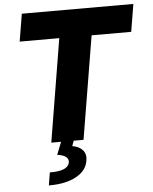

<svg xmlns="http://www.w3.org/2000/svg" viewBox="-62 -779 847 1066"><g transform="rotate(-5 361.0 -246.5)"><path d="M74.7 -574.2 100.1 -727.5H721.7L696.3 -574.2H475.6L380.4 0H200.7L295.4 -574.2ZM256.3 -2.9H326.7L314.9 29.3Q353 35.2 372.8 57.9Q392.6 80.6 386.2 116.2Q377.9 171.4 319.6 203.6Q261.2 235.8 166.5 235.4L178.2 164.1Q277.8 164.6 287.6 120.1Q296.4 79.6 227.5 70.3Z"/></g></svg>

Font: Inter Display Extra Bold
Style: Italic
Weight: 800
Italic angle: -9.39999°
Designer: Rasmus Andersson
Foundry: rsms
Version: Version 4.000;git-4fc901f